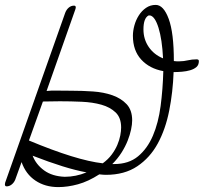

<svg xmlns="http://www.w3.org/2000/svg" viewBox="-20 -740 831 783"><path d="M246 -688Q251 -701 260.5 -709Q270 -717 282 -717Q289 -717 289 -710Q289 -707 287 -701L170 -369Q185 -371 214.5 -370.5Q244 -370 272 -370Q315 -370 359 -367Q403 -364 438.5 -351.5Q474 -339 496.5 -315Q519 -291 519 -249Q519 -233 514.5 -211.5Q510 -190 500.5 -166Q491 -142 475.5 -117.5Q460 -93 438 -71H446Q505 -71 543 -102.5Q581 -134 603.5 -186.5Q626 -239 635 -307.5Q644 -376 646 -450Q590 -460 556 -497Q522 -534 522 -594Q522 -614 528 -636Q534 -658 546 -677Q558 -696 575.5 -708Q593 -720 615 -720Q647 -720 668 -663Q689 -606 689 -491Q694 -490 700 -490Q706 -490 713 -490Q729 -490 746 -494Q763 -498 782 -498Q791 -498 791 -491Q791 -475 781 -466.5Q771 -458 755.5 -453.5Q740 -449 722 -447.5Q704 -446 688 -446Q685 -364 670 -288.5Q655 -213 623.5 -155Q592 -97 540 -62Q488 -27 412 -27Q407 -27 400 -27.5Q393 -28 385 -29Q340 0 298 11.5Q256 23 218 23Q164 23 124.5 -3.5Q85 -30 68 -79L42 -7Q37 5 27.5 12.5Q18 20 7 20Q0 20 0 12Q0 8 1 5L123 -340V-341Q123 -342 123.5 -342Q124 -342 124 -343ZM155 -326 98 -167Q292 -86 399 -74Q421 -90 435.5 -109.5Q450 -129 458.5 -149Q467 -169 470.5 -187.5Q474 -206 474 -220Q474 -260 451.5 -281.5Q429 -303 393.5 -313Q358 -323 313.5 -325Q269 -327 224 -327Q207 -327 189.5 -326.5Q172 -326 155 -326ZM244 -19Q289 -19 333 -37Q289 -45 234.5 -62Q180 -79 113 -105Q127 -69 160 -45Q193 -21 244 -19ZM645 -502Q641 -580 626.5 -626.5Q612 -673 592 -677H586Q565 -666 565 -620Q565 -580 586.5 -548.5Q608 -517 645 -502Z"/></svg>

Font: Discipuli Britannica
Style: Regular
Weight: 400
Designer: Peter Wiegel
Foundry: Peter Wiegel
Version: Version 0.001 2009